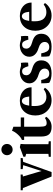

<svg xmlns="http://www.w3.org/2000/svg" viewBox="982 -1734 764 2769"><g transform="rotate(-90 1364.5 -350.0)"><path d="M202.6 11.2 36.6 -401.9 4.9 -405.3V-434.6H231.9V-405.3L203.1 -402.3L282.2 -134.3L366.7 -398.4L309.1 -405.3V-434.6H468.8V-405.3L414.1 -398.4L267.1 11.2Z M590.3 -550.3Q557.1 -550.3 533.7 -574Q510.3 -597.7 510.3 -631.8Q510.3 -664.6 533.9 -688.5Q557.6 -712.4 590.3 -712.4Q625.5 -712.4 648.9 -689.5Q672.4 -666.5 672.4 -631.8Q672.4 -597.2 648.7 -573.7Q625 -550.3 590.3 -550.3ZM486.8 0V-29.3L529.8 -34.2V-355L488.3 -367.2V-395L626 -446.3L672.9 -435.5Q668.5 -398.4 668.5 -341.3V-34.2L710.9 -29.3V0Z M919.4 11.7Q851.1 11.7 816.9 -19.5Q779.3 -53.2 779.3 -139.6V-384.3H730.5V-416.5Q767.6 -430.2 808.3 -474.9Q849.1 -519.5 862.8 -559.1L920.4 -539.6V-433.1H1054.2V-384.3H920.4V-172.9Q920.4 -97.2 934.6 -76.2Q945.8 -59.6 972.7 -59.6Q1012.2 -59.6 1046.9 -85L1064 -64Q1007.8 11.7 919.4 11.7Z M1302.7 11.2Q1208 11.2 1145.5 -55.2Q1083 -121.6 1083 -221.7Q1083 -323.2 1140.6 -384.8Q1198.2 -446.3 1293.9 -446.3Q1381.3 -446.3 1435.5 -399.7Q1489.7 -353 1489.7 -277.3H1220.7Q1219.2 -254.4 1219.2 -232.9Q1219.2 -185.5 1229.7 -151.6Q1240.2 -117.7 1259 -99.1Q1277.8 -80.6 1300.5 -72Q1323.2 -63.5 1351.6 -63.5Q1413.1 -63.5 1460.4 -102.5L1482.9 -84.5Q1456.5 -42.5 1409.2 -15.6Q1361.8 11.2 1302.7 11.2ZM1292 -417Q1239.7 -417 1224.6 -311.5H1356.4Q1346.2 -417 1292 -417Z M1692.9 11.2Q1604 11.2 1553.7 -22.9Q1546.9 -56.2 1546.9 -137.2L1594.7 -138.2Q1600.1 -110.8 1606.2 -92.5Q1612.3 -74.2 1622.6 -56.6Q1632.8 -39.1 1648.4 -30.5Q1664.1 -22 1685.5 -22Q1719.2 -22 1739.3 -39.3Q1759.3 -56.6 1759.3 -88.4Q1759.3 -151.4 1669.4 -177.2Q1611.8 -193.8 1579.1 -228Q1546.4 -262.2 1546.4 -309.1Q1546.4 -368.7 1593.3 -407.7Q1640.1 -446.8 1711.4 -446.8Q1741.7 -446.8 1776.4 -435.1Q1807.6 -424.3 1841.8 -431.6Q1846.7 -396 1846.7 -360.8Q1846.7 -342.3 1844.7 -327.1L1793.9 -323.2Q1778.8 -374 1763.9 -393.8Q1749 -413.6 1721.2 -413.6Q1693.8 -413.6 1678.5 -397Q1663.1 -380.4 1663.1 -353.5Q1663.1 -293 1752.4 -269.5Q1816.9 -252.4 1847.4 -221.4Q1877.9 -190.4 1877.9 -136.2Q1877.9 -66.4 1828.1 -27.6Q1778.3 11.2 1692.9 11.2Z M2076.7 11.2Q1987.8 11.2 1937.5 -22.9Q1930.7 -56.2 1930.7 -137.2L1978.5 -138.2Q1983.9 -110.8 1990 -92.5Q1996.1 -74.2 2006.3 -56.6Q2016.6 -39.1 2032.2 -30.5Q2047.9 -22 2069.3 -22Q2103 -22 2123 -39.3Q2143.1 -56.6 2143.1 -88.4Q2143.1 -151.4 2053.2 -177.2Q1995.6 -193.8 1962.9 -228Q1930.2 -262.2 1930.2 -309.1Q1930.2 -368.7 1977.1 -407.7Q2023.9 -446.8 2095.2 -446.8Q2125.5 -446.8 2160.2 -435.1Q2191.4 -424.3 2225.6 -431.6Q2230.5 -396 2230.5 -360.8Q2230.5 -342.3 2228.5 -327.1L2177.7 -323.2Q2162.6 -374 2147.7 -393.8Q2132.8 -413.6 2105 -413.6Q2077.6 -413.6 2062.3 -397Q2046.9 -380.4 2046.9 -353.5Q2046.9 -293 2136.2 -269.5Q2200.7 -252.4 2231.2 -221.4Q2261.7 -190.4 2261.7 -136.2Q2261.7 -66.4 2211.9 -27.6Q2162.1 11.2 2076.7 11.2Z M2524.9 11.2Q2430.2 11.2 2367.7 -55.2Q2305.2 -121.6 2305.2 -221.7Q2305.2 -323.2 2362.8 -384.8Q2420.4 -446.3 2516.1 -446.3Q2603.5 -446.3 2657.7 -399.7Q2711.9 -353 2711.9 -277.3H2442.9Q2441.4 -254.4 2441.4 -232.9Q2441.4 -185.5 2451.9 -151.6Q2462.4 -117.7 2481.2 -99.1Q2500 -80.6 2522.7 -72Q2545.4 -63.5 2573.7 -63.5Q2635.3 -63.5 2682.6 -102.5L2705.1 -84.5Q2678.7 -42.5 2631.3 -15.6Q2584 11.2 2524.9 11.2ZM2514.2 -417Q2461.9 -417 2446.8 -311.5H2578.6Q2568.4 -417 2514.2 -417Z"/></g></svg>

Font: Elstob Grade
Style: Regular
Weight: 400
Designer: Peter S. Baker
Version: Version 1.015